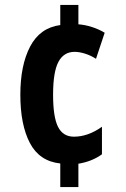

<svg xmlns="http://www.w3.org/2000/svg" viewBox="-20 -744 509 774"><path d="M296 -646Q323 -644 351 -635Q379 -626 402 -612L367 -507Q345 -521 322 -528Q299 -535 281 -535Q237 -535 215.5 -494.5Q194 -454 194 -362Q194 -272 214 -232.5Q234 -193 278 -193Q335 -193 391 -233V-122Q351 -93 296 -84V10H223V-85Q139 -94 100.5 -167.5Q62 -241 62 -362Q62 -481 101.5 -556.5Q141 -632 223 -643V-724H296Z"/></svg>

Font: Noto Sans Lao UI ExtCond
Style: Bold
Weight: 700
Width: 2
Designer: Monotype Design Team
Foundry: Monotype Imaging Inc.
Version: Version 2.000; ttfautohint (v1.8.4.7-5d5b)